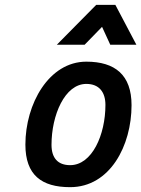

<svg xmlns="http://www.w3.org/2000/svg" viewBox="-20 -765 584 794"><path d="M270 -82C219 -82 193 -112 193 -166C193 -289 248 -418 337 -418C390 -418 416 -384 416 -331C416 -208 361 -82 270 -82ZM337 -510C182 -510 85 -335 85 -167C85 -41 152 9 270 9C435 9 524 -163 524 -330C524 -455 456 -510 337 -510ZM330 -580 402 -654 436 -580H544L457 -745H378L215 -580Z"/></svg>

Font: RazerF5 SemiBold
Style: Italic
Weight: 600
Foundry: Razer Inc.
Version: Version 2